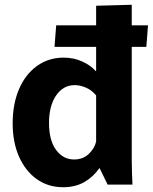

<svg xmlns="http://www.w3.org/2000/svg" viewBox="-20 -772 639 803"><path d="M244 11Q181 11 133.5 -23Q86 -57 59.5 -117Q33 -177 33 -256Q33 -337 59.5 -399Q86 -461 134.5 -496Q183 -531 246 -531Q288 -531 323.5 -515Q359 -499 380 -475H382V-576H208L215 -666H382V-748L531 -752V-666H599L592 -576H531V-152Q531 -132 531 -103.5Q531 -75 532 -46.5Q533 -18 534 0H430L397 -68H395Q370 -32 332.5 -10.5Q295 11 244 11ZM290 -105Q327 -105 351.5 -128.5Q376 -152 382 -180V-373Q365 -394 340.5 -405Q316 -416 293 -416Q244 -416 214.5 -372.5Q185 -329 185 -258Q185 -185 214.5 -145Q244 -105 290 -105Z"/></svg>

Font: Murecho SemiBold
Style: Regular
Weight: 600
Designer: Neil Summerour
Foundry: Positype
Version: Version 1.010; ttfautohint (v1.8.3)